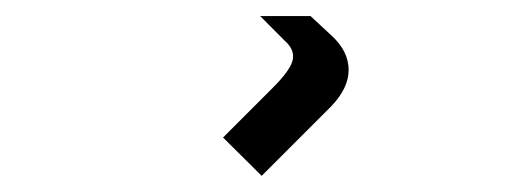

<svg xmlns="http://www.w3.org/2000/svg" viewBox="-20 -24 658 240"><path d="M368.2 -3.9 395 21Q415.5 40 415.8 63Q416 85.9 394 108.9L307.1 195.8L258.8 147.9L320.8 85.9Q343.3 63.5 345.9 50.8Q348.6 38.1 335.9 26.9L305.2 -3.9Z"/></svg>

Font: Sinkin Sans 400 Regular
Style: Regular
Weight: 400
Designer: Keith Bates
Foundry: K-Type
Version: Sinkin Sans (version 1.0)  by Keith Bates   •   © 2014   www